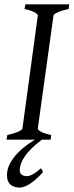

<svg xmlns="http://www.w3.org/2000/svg" viewBox="-20 -635 335 873"><path d="M175.8 147Q164.6 160.2 151.1 172.9Q137.7 185.5 123.8 195.6Q109.9 205.6 95.9 211.7Q82 217.8 69.8 217.8Q58.6 217.8 48.1 215.1Q37.6 212.4 29.5 206.1Q21.5 199.7 16.6 189Q11.7 178.2 11.7 162.1Q11.7 133.8 25.4 108.4Q39.1 83 60.5 60.8Q82 38.6 108.4 20Q124 9.3 139.2 0H9.8L13.2 -21Q43.9 -27.8 62.3 -35.9Q80.6 -43.9 82 -50.8L151.9 -564Q152.8 -569.8 137.7 -578.6Q122.6 -587.4 91.8 -594.2L95.2 -615.2H294.9L292 -594.2Q261.2 -587.4 242.7 -579.1Q224.1 -570.8 223.1 -564L151.9 -50.8Q150.9 -44.9 166 -36.4Q181.2 -27.8 212.9 -21L210 0H170.9Q157.7 9.8 144 21Q123.5 38.6 106.9 57.9Q90.3 77.1 80.1 98.1Q69.8 119.1 69.8 140.1Q69.8 152.8 79.1 159.4Q88.4 166 102.5 166Q113.3 166 129.6 157.2Q146 148.4 166.5 129.9Z"/></svg>

Font: Gentium Plus Phon
Style: Italic
Weight: 400
Italic angle: -8°
Designer: J. Victor Gaultney, Annie Olsen, Iska Routamaa, Becca Hirsbrunner
Foundry: SIL International
Version: Version 5.000